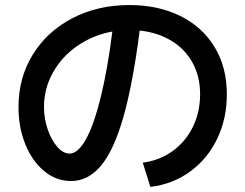

<svg xmlns="http://www.w3.org/2000/svg" viewBox="-20 -732 978 765"><path d="M777.3 -356.4Q777.3 -426.8 747.6 -481.4Q717.8 -536.1 663.3 -569.3Q608.9 -602.5 536.6 -610.4Q509.3 -398.4 471.9 -266.8Q434.6 -135.3 383.3 -73Q332 -10.7 262.7 -10.7Q204.6 -10.7 156.7 -49.8Q108.9 -88.9 81.3 -156.2Q53.7 -223.6 53.7 -305.7Q53.7 -421.9 110.6 -514.4Q167.5 -606.9 268.3 -659.4Q369.1 -711.9 496.1 -711.9Q609.4 -711.9 697.3 -668.9Q785.2 -626 834.5 -545.4Q883.8 -464.8 883.8 -356.4Q883.8 -258.8 845.2 -178.7Q806.6 -98.6 737.3 -48.3Q668 2 579.1 12.7L548.8 -84Q615.2 -92.3 667.2 -129.6Q719.2 -167 748.3 -226.1Q777.3 -285.2 777.3 -356.4ZM256.8 -120.1Q291 -120.1 322.8 -177.7Q354.5 -235.4 381.3 -344.5Q408.2 -453.6 427.7 -606.4Q350.6 -592.3 288.3 -549.3Q226.1 -506.3 190.7 -442.6Q155.3 -378.9 155.3 -305.7Q155.3 -259.8 169.9 -216.8Q184.6 -173.8 208.3 -147Q231.9 -120.1 256.8 -120.1Z"/></svg>

Font: Pretendard SemiBold
Style: Regular
Weight: 600
Designer: Base glyphs from Inter by Rasmus Andersson; Hangeul glyphs from Noto Sans CJK(Source Han Sans) by Jang Soo-young and Kan
Foundry: Kil Hyung-jin
Version: Version 1.309